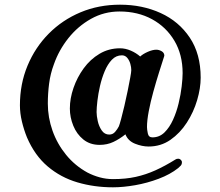

<svg xmlns="http://www.w3.org/2000/svg" viewBox="-20 -736 940 819"><path d="M540 -437Q540 -449 536 -463.5Q532 -478 523 -489Q514 -500 500 -500Q475 -500 457 -481Q439 -462 426.5 -432Q414 -402 406.5 -369Q399 -336 395.5 -306Q392 -276 392 -258Q392 -242 397 -219.5Q402 -197 414 -179.5Q426 -162 446 -162Q461 -162 471 -173.5Q481 -185 487 -197Q490 -204 496.5 -228Q503 -252 510.5 -284Q518 -316 524.5 -348Q531 -380 535.5 -404.5Q540 -429 540 -437ZM836 -405Q836 -360 821 -309Q806 -258 777 -213Q748 -168 707 -139.5Q666 -111 614 -111Q586 -111 556 -123Q526 -135 515 -163Q490 -143 463.5 -130.5Q437 -118 405 -118Q364 -118 335.5 -141Q307 -164 292.5 -200Q278 -236 278 -273Q278 -316 293.5 -361Q309 -406 337 -444.5Q365 -483 404.5 -506.5Q444 -530 492 -530Q515 -530 538 -520Q561 -510 578 -495Q590 -506 610.5 -515Q631 -524 647 -524Q658 -524 669.5 -517.5Q681 -511 681 -498Q681 -498 680.5 -497Q680 -496 680 -495Q671 -467 658.5 -427.5Q646 -388 634 -344.5Q622 -301 614.5 -261.5Q607 -222 607 -194Q607 -184 610.5 -167Q614 -150 630 -150Q660 -150 681.5 -171Q703 -192 718 -225Q733 -258 742 -295.5Q751 -333 755 -367.5Q759 -402 759 -424Q759 -503 724 -562Q689 -621 628.5 -654Q568 -687 490 -687Q424 -687 368 -655.5Q312 -624 271.5 -573Q231 -522 210 -462Q195 -422 189.5 -379.5Q184 -337 184 -294Q184 -235 204 -178.5Q224 -122 262 -75.5Q300 -29 353 0Q378 13 405.5 20.5Q433 28 462 28Q516 28 559 18.5Q602 9 643 -9.5Q684 -28 729 -56Q733 -59 741 -59Q746 -59 751 -54.5Q756 -50 756 -44Q756 -35 751 -29.5Q746 -24 740 -19Q706 8 657 26.5Q608 45 556.5 54Q505 63 462 63Q382 63 310.5 42Q239 21 183.5 -26Q128 -73 95 -150Q82 -182 73.5 -217.5Q65 -253 65 -287Q65 -378 97.5 -456Q130 -534 188 -592.5Q246 -651 323.5 -683.5Q401 -716 492 -716Q587 -716 665 -680.5Q743 -645 789.5 -575.5Q836 -506 836 -405Z"/></svg>

Font: Kaisei Tokumin
Style: Bold
Weight: 700
Designer: Font-Kai, 金井和夫
Foundry: KAZUO KANAI
Version: Version 5.003